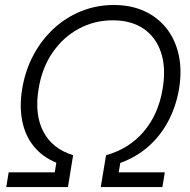

<svg xmlns="http://www.w3.org/2000/svg" viewBox="-20 -757 769 777"><path d="M5.4 0 15.1 -59.6H201.7L208 -98.6Q151.9 -121.6 116.9 -164.6Q82 -207.5 70.1 -266.8Q58.1 -326.2 69.8 -397.5Q82 -471.7 115.2 -533.9Q148.4 -596.2 197.8 -641.6Q247.1 -687 309.1 -711.9Q371.1 -736.8 440.4 -736.8Q510.3 -736.8 564.5 -711.9Q618.7 -687 654.3 -641.6Q689.9 -596.2 703.4 -533.9Q716.8 -471.7 704.6 -397.5Q692.4 -325.7 660.6 -266.1Q628.9 -206.5 579.8 -163.6Q530.8 -120.6 466.8 -97.7L460.4 -59.6H647L637.2 0H387.7L409.2 -128.9Q502.4 -154.8 561.8 -224.6Q621.1 -294.4 638.2 -397.5Q652.3 -481.9 631.8 -544.2Q611.3 -606.4 561.3 -640.6Q511.2 -674.8 436.5 -674.8Q361.8 -674.8 298.6 -640.6Q235.4 -606.4 192.6 -544.2Q149.9 -481.9 136.2 -397.5Q119.1 -294.9 155 -225.1Q190.9 -155.3 275.9 -128.9L254.9 0Z"/></svg>

Font: Inter 28pt Light
Style: Italic
Weight: 300
Italic angle: -9.3988°
Designer: Rasmus Andersson
Foundry: rsms
Version: Version 4.001;git-66647c0bb